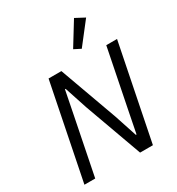

<svg xmlns="http://www.w3.org/2000/svg" viewBox="-219 -1085 1122 1219"><g transform="rotate(-30 342.0 -475.0)"><path d="M447 0 295 -420 240 -587H235L202 -420L118 0H39L179 -698H273L425 -278L480 -111H485L518 -278L602 -698H681L541 0ZM579 -914 456 -756 407 -781 511 -950Z"/></g></svg>

Font: IBM Plex Sans Var
Style: Italic
Weight: 400
Italic angle: -11.31°
Designer: Mike Abbink, Paul van der Laan, Pieter van Rosmalen
Foundry: Bold Monday
Version: Version 1.001